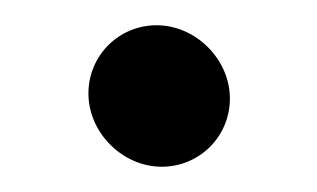

<svg xmlns="http://www.w3.org/2000/svg" viewBox="-20 -114 251 152"><path d="M50 -40C50 -9 77 18 108 18C138 18 162 -6 162 -36C162 -67 135 -94 104 -94C74 -94 50 -70 50 -40Z"/></svg>

Font: Electronic
Style: ExHv
Weight: 900
Version: Version 1.011